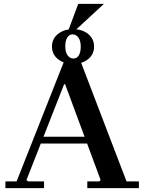

<svg xmlns="http://www.w3.org/2000/svg" viewBox="-20 -974 749 994"><path d="M8 0V-35H66L317 -670H392L635 -35H699V0H432V-35H494L501 -42L317 -538H312L117 -42L125 -35H208V0ZM172 -231V-266H483V-231ZM358 -643Q311 -643 280 -668Q249 -693 249 -733Q249 -773 280 -798Q311 -823 358 -823Q406 -823 436.5 -798Q467 -773 467 -733Q467 -693 436.5 -668Q406 -643 358 -643ZM360 -671Q378 -671 388 -687.5Q398 -704 398 -732Q398 -763 386 -779.5Q374 -796 356 -796Q338 -796 328 -779.5Q318 -763 318 -734Q318 -704 330 -687.5Q342 -671 360 -671ZM518 -954 361 -809H331L385 -954Z"/></svg>

Font: Brygada 1918 SemiBold
Style: Regular
Weight: 600
Designer: Mateusz Machalski | Borys Kosmynka | Przemek Hoffer
Foundry: NIEPODLEGLA 2018
Version: Version 3.006